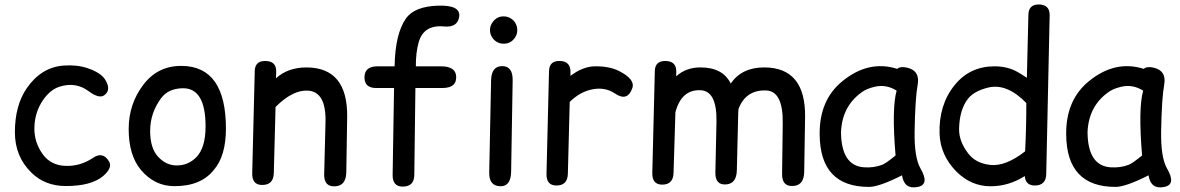

<svg xmlns="http://www.w3.org/2000/svg" viewBox="-20 -806 5260 856"><path d="M396 -103Q439 -131.8 466.3 -85.9Q482.4 -58.6 440.9 -22Q387.2 23.9 272 23.4Q181.2 22.9 121.1 -35.2Q46.4 -107.4 46.4 -216.3Q46.4 -336.4 99.6 -413.1Q164.1 -506.3 263.7 -513.7Q321.8 -518.1 369.6 -502.4Q428.7 -482.4 448.2 -452.1Q478 -405.3 444.8 -381.3Q421.9 -364.7 374.5 -399.9Q317.4 -442.4 245.1 -419.4Q204.6 -406.7 171.9 -359.9Q134.8 -306.2 133.3 -236.8Q131.8 -171.4 171.4 -117.2Q207.5 -68.8 272 -66.4Q338.4 -64 396 -103Z M793.9 -412.6Q730 -411.1 698.2 -368.2Q649.4 -301.8 649.4 -222.2Q649.4 -145.5 684.6 -107.4Q720.7 -68.4 767.6 -68.4Q820.8 -68.4 857.4 -107.4Q896 -148.9 896.5 -240.7Q897 -414.6 793.9 -412.6ZM790 -512.2Q987.8 -510.7 987.3 -231Q986.8 -111.8 934.6 -49.8Q876 24.9 755.9 23.9Q668.9 23.4 608.4 -48.3Q553.7 -113.3 553.7 -231Q553.7 -342.3 619.1 -428.2Q683.6 -513.2 790 -512.2Z M1161.6 -534.2Q1212.9 -534.2 1211.4 -485.8Q1210.9 -471.7 1210.4 -457Q1263.7 -505.4 1346.7 -505.4Q1531.2 -504.9 1527.8 -282.7L1523.9 -38.6Q1522.9 20.5 1477.1 24.4Q1423.8 29.3 1425.3 -29.8L1431.2 -261.2Q1434.6 -396 1354 -401.9Q1286.1 -406.7 1208.5 -329.1L1200.7 -33.7Q1199.2 19.5 1147 18.6Q1103 17.6 1104.5 -34.7L1115.7 -488.8Q1116.7 -534.2 1161.6 -534.2Z M1663.1 -510.3H1739.3Q1741.7 -654.8 1789.6 -723.1Q1827.1 -777.3 1932.6 -780.8Q2036.6 -784.2 2026.9 -729.5Q2018.6 -682.6 1960 -688Q1869.1 -696.8 1846.7 -617.7Q1833.5 -571.8 1834 -510.3H1945.8Q2010.7 -510.3 2013.7 -466.3Q2017.1 -413.6 1952.1 -413.6H1832L1827.1 -26.4Q1826.7 26.9 1773.4 25.9Q1729.5 24.9 1730.5 -27.3L1736.8 -413.6H1657.2Q1604.5 -413.6 1605 -461.9Q1605.5 -510.3 1663.1 -510.3Z M2223.6 -732.9Q2224.6 -732.9 2225.6 -732.9Q2242.2 -732.9 2256.3 -724.6Q2271.5 -715.8 2279.3 -700.2Q2286.1 -687 2286.1 -671.9Q2286.1 -669.4 2286.1 -667Q2284.7 -649.4 2273.9 -635.3Q2264.2 -622.6 2252.4 -617.2Q2240.2 -610.8 2225.1 -611.3Q2223.6 -611.3 2222.2 -611.3Q2207 -611.8 2194.3 -619.6Q2181.2 -627.4 2172.9 -641.1Q2164.6 -655.3 2164.6 -671.9Q2164.6 -687.5 2172.4 -701.2Q2180.7 -715.3 2193.4 -724.1Q2207 -732.9 2223.6 -732.9ZM2220.2 -511.2Q2266.6 -510.3 2265.6 -447.8L2258.8 -41.5Q2257.8 24.4 2211.9 24.4Q2159.7 23.9 2161.1 -37.6L2169.4 -447.3Q2170.9 -512.2 2220.2 -511.2Z M2473.6 -534.2Q2523.4 -534.2 2523.4 -485.8Q2523.4 -477.1 2523.4 -467.8Q2578.1 -509.3 2631.3 -510.3Q2696.3 -511.2 2738.3 -490.2Q2812.5 -453.1 2799.3 -413.6Q2777.8 -351.1 2721.7 -389.2Q2677.7 -418.9 2621.1 -407.7Q2565.9 -397 2520 -351.6L2511.7 -31.2Q2510.3 22 2459 21Q2415 20 2416.5 -32.2L2427.7 -488.8Q2428.7 -534.2 2473.6 -534.2Z M2945.3 -534.2Q2996.1 -534.2 2995.1 -485.8L2994.6 -465.8Q3038.1 -504.9 3100.6 -505.4Q3202.1 -506.3 3237.8 -433.6Q3287.6 -505.9 3387.7 -505.4Q3572.8 -504.9 3569.3 -282.7L3565.4 -40Q3564.5 19 3518.6 22.9Q3465.8 27.8 3466.8 -31.2L3469.7 -256.3Q3471.7 -400.9 3394.5 -402.8Q3305.2 -405.3 3272.9 -321.3Q3271.5 -319.8 3271 -291.5L3265.1 -46.9Q3263.7 12.2 3218.3 16.1Q3168 20.5 3169.4 -38.1L3174.3 -262.2Q3177.2 -401.4 3102.1 -403.8Q3017.6 -406.7 2991.2 -305.2L2982.9 -35.2Q2981.4 18.1 2930.7 17.1Q2886.7 16.1 2888.2 -36.1L2899.4 -488.8Q2900.4 -534.2 2945.3 -534.2Z M3855 27.3Q3635.7 27.8 3634.3 -207Q3632.8 -359.9 3734.9 -443.4Q3852.1 -539.6 3980 -499Q3994.1 -511.2 4023.9 -504.4Q4082.5 -491.2 4071.3 -428.7Q4060.1 -367.7 4057.6 -220.7Q4055.7 -103.5 4084 -54.7Q4125.5 16.6 4072.3 27.3Q4011.2 40 4001.5 -24.4Q3900.4 26.9 3855 27.3ZM3911.6 -70.8Q3929.2 -77.1 3972.7 -112.8Q3955.1 -322.8 3977.5 -401.9Q3930.2 -431.6 3878.4 -418.9Q3842.3 -410.2 3820.8 -394Q3733.9 -331.1 3729.5 -216.3Q3731 -66.9 3832 -60.1Q3874.5 -57.1 3911.6 -70.8Z M4609.9 -786.1Q4660.6 -786.1 4659.7 -737.8L4644.5 -31.2Q4644 22 4591.3 21Q4552.2 20 4548.8 -21Q4476.6 24.9 4394.5 24.4Q4310.1 23.9 4245.1 -40Q4172.9 -112.3 4168.9 -208.5Q4164.6 -338.4 4236.3 -426.8Q4304.2 -510.3 4413.6 -510.3Q4472.2 -510.3 4516.1 -485.4Q4539.1 -472.2 4558.1 -459L4564.9 -740.7Q4565.9 -785.2 4609.9 -786.1ZM4550.3 -131.3Q4555.7 -232.9 4555.7 -346.7Q4469.2 -436 4385.3 -415.5Q4323.7 -400.4 4296.4 -366.7Q4257.8 -318.4 4255.9 -231.9Q4254.9 -176.3 4296.4 -122.1Q4329.6 -78.1 4394.5 -70.8Q4462.9 -63 4550.3 -131.3Z M4954.1 27.3Q4734.9 27.8 4733.4 -207Q4731.9 -359.9 4834 -443.4Q4951.2 -539.6 5079.1 -499Q5093.3 -511.2 5123 -504.4Q5181.6 -491.2 5170.4 -428.7Q5159.2 -367.7 5156.7 -220.7Q5154.8 -103.5 5183.1 -54.7Q5224.6 16.6 5171.4 27.3Q5110.4 40 5100.6 -24.4Q4999.5 26.9 4954.1 27.3ZM5010.7 -70.8Q5028.3 -77.1 5071.8 -112.8Q5054.2 -322.8 5076.7 -401.9Q5029.3 -431.6 4977.5 -418.9Q4941.4 -410.2 4919.9 -394Q4833 -331.1 4828.6 -216.3Q4830.1 -66.9 4931.2 -60.1Q4973.6 -57.1 5010.7 -70.8Z"/></svg>

Font: Comic Relief LRS
Style: Regular
Weight: 400
Designer: Jeff Davis
Foundry: Loudifier
Version: Version 1.0